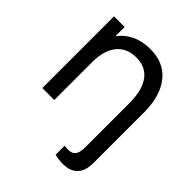

<svg xmlns="http://www.w3.org/2000/svg" viewBox="-210 -684 1023 1023"><g transform="rotate(45 302.0 -172.5)"><path d="M466 206Q437.5 210.5 414.8 208.5Q392 206.5 371 201.5V133.5Q389 135.5 404.2 135Q419.5 134.5 430.8 127.8Q442 121 448.2 105Q454.5 89 454.5 60.5V-1.5H544.5V91.5Q544.5 142 523.2 170.2Q502 198.5 466 206ZM454.5 0V-270.5Q454.5 -309 447.8 -344.5Q441 -380 424.2 -408.2Q407.5 -436.5 379.2 -453Q351 -469.5 308 -469.5Q274.5 -469.5 247.2 -458.2Q220 -447 200.5 -424Q181 -401 170.2 -366.2Q159.5 -331.5 159.5 -284.5L101 -302.5Q101 -381 129.2 -437.2Q157.5 -493.5 208.8 -523.8Q260 -554 329.5 -554Q382 -554 419 -537.5Q456 -521 480.5 -493.8Q505 -466.5 519 -432.8Q533 -399 538.8 -364.2Q544.5 -329.5 544.5 -298.5V0ZM69.5 0V-540H149.5V-395.5H159.5V0Z"/></g></svg>

Font: Manrope ExtraLight Medium
Style: Regular
Weight: 500
Version: Version 4.504